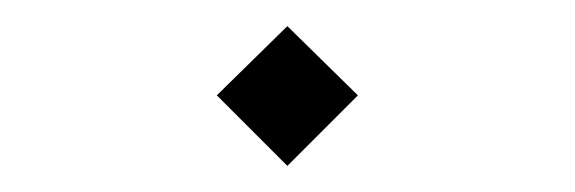

<svg xmlns="http://www.w3.org/2000/svg" viewBox="-20 -404 440 147"><path d="M200 -277 254 -331 200 -384 146 -331Z"/></svg>

Font: FiraGO Light
Style: Regular
Weight: 300
Designer: bBox Type
Foundry: bBox Type GmbH
Version: Version 1.001;PS 001.001;hotconv 1.0.88;makeotf.lib2.5.64775